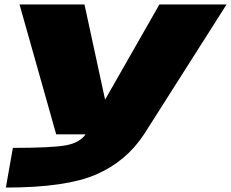

<svg xmlns="http://www.w3.org/2000/svg" viewBox="-20 -606 1042 866"><path d="M233.5 0 68 -586H361L454 -156.5L699 -586H1002L629.5 0Q549 122.5 413.2 181.2Q277.5 240 6.5 240L38 61Q213 61 276.5 49.5Q339 38.5 366 0Z"/></svg>

Font: Anybody UltraExpanded Black
Style: Italic
Weight: 900
Width: 9
Italic angle: -10°
Designer: Tyler Finck
Foundry: Etcetera Type Company
Version: Version 1.010; ttfautohint (v1.8.3) -l 8 -r 50 -G 200 -x 14 